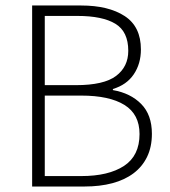

<svg xmlns="http://www.w3.org/2000/svg" viewBox="-20 -679 618 699"><path d="M97 0V-659H275Q375 -659 434 -620.5Q493 -582 493 -499Q493 -447 467 -408.5Q441 -370 391 -355V-351Q455 -340 494 -300.5Q533 -261 533 -192Q533 -144 515.5 -108Q498 -72 466 -48Q434 -24 389 -12Q344 0 288 0ZM143 -369H257Q358 -369 402.5 -402.5Q447 -436 447 -494Q447 -564 400 -592.5Q353 -621 262 -621H143ZM143 -38H276Q375 -38 431.5 -75Q488 -112 488 -191Q488 -263 433 -297Q378 -331 276 -331H143Z"/></svg>

Font: hySource Sans Pro Light
Style: Regular
Weight: 300
Designer: Paul D. Hunt
Foundry: Adobe Systems Incorporated
Version: Version 2.021;PS 2.000;hotconv 1.0.86;makeotf.lib2.5.63406